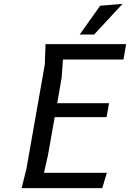

<svg xmlns="http://www.w3.org/2000/svg" viewBox="-20 -980 677 1000"><path d="M536.5 -80 512.5 0H92.5L117.5 -100L213.5 -645L217 -750H637L623 -670H308L301 -575L278 -442.5H548L535 -370H265L229.5 -170L209 -80ZM501.5 -950 618.5 -960 470 -800H395Z"/></svg>

Font: B612
Style: Italic
Weight: 400
Italic angle: -10°
Designer: Nicolas Chauveau, Thomas Paillot, Jonathan Favre-Lamarine, Jean-Luc Vinot
Foundry: AIRBUS
Version: Version 1.008